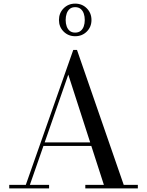

<svg xmlns="http://www.w3.org/2000/svg" viewBox="-20 -1040 812 1060"><path d="M216 -234.5V-254H540V-234.5ZM405 -764.5 663 -19.5H741V0H451V-19.5H553.5L357 -628L145 -19.5H251V0H31V-19.5H122.5L384.5 -764.5ZM395 -840Q357 -840 331.2 -865.8Q305.5 -891.5 305.5 -929.5Q305.5 -968 331.2 -994Q357 -1020 395 -1020Q433.5 -1020 459.2 -994Q485 -968 485 -929.5Q485 -891.5 459.2 -865.8Q433.5 -840 395 -840ZM395 -860Q413.5 -860 425.2 -869.5Q437 -879 442.5 -894.8Q448 -910.5 448 -929.5Q448 -949 442.5 -965Q437 -981 425.2 -990.8Q413.5 -1000.5 395 -1000.5Q376.5 -1000.5 365 -990.8Q353.5 -981 348 -965Q342.5 -949 342.5 -929.5Q342.5 -910.5 348 -894.8Q353.5 -879 365 -869.5Q376.5 -860 395 -860Z"/></svg>

Font: Bodoni Moda SC
Style: Regular
Weight: 400
Designer: Owen Earl
Foundry: indestructible type
Version: Version 2.005